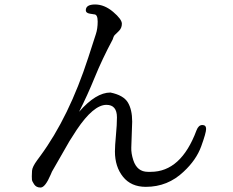

<svg xmlns="http://www.w3.org/2000/svg" viewBox="-20 -818 1040 857"><path d="M363 -772Q363 -798 404.5 -798Q446 -798 485 -765Q524 -732 524 -712Q524 -692 509.5 -678.5Q495 -665 491 -660.5Q487 -656 483 -642Q436 -554 403 -473Q370 -392 333 -319Q408 -405 473 -405Q531 -393 550.5 -361Q570 -329 570 -275L566 -159Q565 -134 575 -103Q592 -51 640 -51H653Q788 -51 857 -236Q866 -260 883 -260Q900 -260 900 -242.5Q900 -225 878 -164.5Q856 -104 800 -52Q729 16 631 16Q565 16 529 -29Q493 -74 493 -142Q493 -166 497.5 -214Q502 -262 502 -294Q502 -350 455 -350Q397 -350 322 -238L290 -188L212 -52L206 -38Q182 18 162 19Q161 19 160 19Q142 19 132.5 5Q123 -9 122.5 -16.5Q122 -24 122 -31.5Q122 -39 123 -56Q124 -73 146 -103L160 -122Q288 -296 374 -561L408 -666Q416 -690 416 -722Q416 -754 400 -754Q399 -754 381 -757Q363 -760 363 -772Z"/></svg>

Font: Sawarabi Mincho
Style: Regular
Weight: 400
Version: Version 1.00